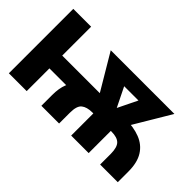

<svg xmlns="http://www.w3.org/2000/svg" viewBox="-74 -837 1136 1136"><g transform="rotate(45 493.5 -269.5)"><path d="M586.9 -297.3V-190.2H93V-297.3ZM183.8 -539.1V0H34.6V-539.1ZM454.9 0H306.6V-88.9Q306.2 -202.6 370.3 -249.8Q434.5 -297 546.9 -297.3H707.8Q781.6 -297.3 835 -276.6Q888.3 -255.9 917 -210.2Q945.8 -164.6 945.9 -88.9V0H798.2V-88.9Q797.9 -143.2 777.1 -164.2Q756.2 -185.3 707.8 -185.5H546.9Q502.7 -185.3 478.7 -166.4Q454.6 -147.6 454.9 -88.9ZM824.6 -522.5V-428.3H454.1V-522.5ZM600 -242.6 736.7 -522.5H897.3L694.9 -183H616.2ZM524.8 -522.5 663.9 -239.6 645.5 -183H566.2L364.6 -522.5ZM702.3 -246.7V0H555.9V-246.7Z"/></g></svg>

Font: Inter Display V
Style: Regular
Weight: 400
Designer: Rasmus Andersson
Foundry: rsms
Version: Version 3.015;git-src